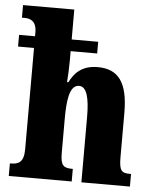

<svg xmlns="http://www.w3.org/2000/svg" viewBox="-54 -805 683 851"><g transform="rotate(5 288.0 -380.0)"><path d="M17 0H297V-56H294C257 -56 242 -65 242 -121V-271C242 -349 248 -425 293 -425C327 -425 340 -375 340 -290V0H556V-56H552C514 -56 503 -65 503 -126V-323C503 -457 461 -515 368 -515C296 -515 264 -477 244 -437H238C240 -465 242 -500 242 -534V-575H360V-627H242V-760H14V-704H26C48 -704 79 -697 79 -645V-627H8V-575H79V-124C79 -65 54 -56 21 -56H17Z"/></g></svg>

Font: Noto Serif Ethiopic ExtraCondensed Black
Style: Regular
Weight: 900
Width: 2
Designer: Monotype Design Team
Foundry: Monotype Imaging Inc.
Version: Version 2.102